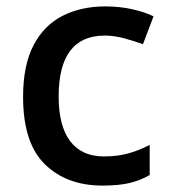

<svg xmlns="http://www.w3.org/2000/svg" viewBox="-20 -569 531 599"><path d="M300 10Q188 10 120 -56.5Q52 -123 52 -267Q52 -366 85 -428.5Q118 -491 176 -520Q234 -549 308 -549Q354 -549 393.5 -540Q433 -531 459 -518L426 -431Q399 -441 367.5 -449.5Q336 -458 307 -458Q163 -458 163 -268Q163 -176 199 -128.5Q235 -81 304 -81Q348 -81 382.5 -91Q417 -101 447 -117V-23Q418 -6 384 2Q350 10 300 10Z"/></svg>

Font: Noto Sans Thaana Medium
Style: Regular
Weight: 500
Designer: David Williams
Foundry: Google Inc.
Version: Version 3.001; ttfautohint (v1.8.4.7-5d5b)